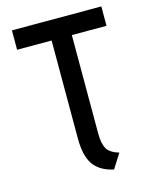

<svg xmlns="http://www.w3.org/2000/svg" viewBox="-132 -789 881 1091"><g transform="rotate(-15 308.0 -243.0)"><path d="M401 214Q318.5 195.5 283.2 143.2Q248 91 248 -10V-586H45V-700H571V-586H367V-6.5Q367 51 383.8 81.8Q400.5 112.5 455 129Z"/></g></svg>

Font: Overpass Mono
Style: Bold
Weight: 700
Monospace: yes
Designer: Delve Withrington, Dave Bailey
Foundry: Delve Fonts LLC
Version: Version 4.000